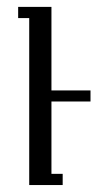

<svg xmlns="http://www.w3.org/2000/svg" viewBox="-20 -532 312 552"><path d="M32.2 -480V-512.2H127.9V-272H240.2V-240.2H127.9V-32.2H160.2V0H64V-480Z"/></svg>

Font: Gawaa
Style: Regular
Weight: 400
Designer: T. Christopher White
Version: Version 1.0